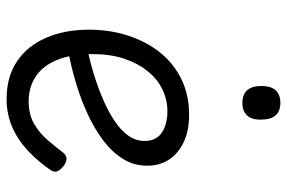

<svg xmlns="http://www.w3.org/2000/svg" viewBox="-160 -668 847 566"><g transform="rotate(90 263.0 -384.5)"><path d="M271 19Q206 19 160.5 -11.5Q115 -42 91 -97Q67 -152 67 -224Q67 -285 84.5 -339Q102 -393 134.5 -433.5Q167 -474 213.5 -496.5Q260 -519 318 -519Q364 -519 397.5 -503.5Q431 -488 449.5 -460.5Q468 -433 468 -395Q468 -357 448.5 -325Q429 -293 395 -267Q361 -241 317 -220.5Q273 -200 224.5 -185.5Q176 -171 127 -162L123 -219Q158 -226 196 -237.5Q234 -249 269.5 -264Q305 -279 333.5 -297.5Q362 -316 378.5 -338.5Q395 -361 395 -388Q395 -422 370.5 -438.5Q346 -455 307 -455Q274 -455 243.5 -440.5Q213 -426 189.5 -397Q166 -368 152.5 -327.5Q139 -287 139 -235Q139 -171 156.5 -129Q174 -87 205.5 -66.5Q237 -46 278 -46Q317 -46 344.5 -62Q372 -78 392 -101.5Q412 -125 429 -147Q438 -158 448.5 -157.5Q459 -157 470 -148Q481 -139 484.5 -130.5Q488 -122 481 -111Q456 -74 424 -44Q392 -14 354 2.5Q316 19 271 19ZM283 -676Q258 -676 245.5 -690Q233 -704 233 -732Q233 -760 245.5 -774Q258 -788 283 -788Q307 -788 319.5 -774Q332 -760 332 -732Q333 -704 320 -690Q307 -676 283 -676Z"/></g></svg>

Font: Playwrite FR Moderne Light
Style: Regular
Weight: 300
Version: Version 1.002